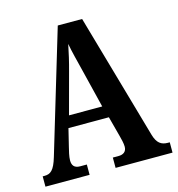

<svg xmlns="http://www.w3.org/2000/svg" viewBox="-106 -807 833 899"><g transform="rotate(-15 310.0 -357.0)"><path d="M4 0H218V-50H186C157 -50 147 -65 147 -89C147 -107 154 -135 158 -151L179 -237H375L401 -139C405 -124 411 -101 411 -85C411 -61 395 -50 372 -50H344V0H620V-50H611C579 -50 559 -64 547 -105L373 -714H255L78 -124C60 -63 42 -50 13 -50H4ZM197 -294 250 -491C262 -534 272 -578 280 -618C287 -578 299 -534 311 -485L358 -294Z"/></g></svg>

Font: Noto Serif Khmer ExtraCondensed
Style: Bold
Weight: 700
Width: 2
Designer: Danh Hong and the Monotype Design Team
Foundry: Monotype Imaging Inc.
Version: Version 2.004